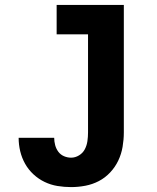

<svg xmlns="http://www.w3.org/2000/svg" viewBox="-20 -755 640 783"><path d="M270 8Q242 8 214.5 3.5Q187 -1 162 -13Q137 -25 116.5 -44Q96 -63 82.5 -87Q69 -111 62.5 -138Q56 -165 56 -193H201Q201 -178 205 -163Q209 -148 218 -136Q227 -124 241 -118Q255 -112 270 -112Q287 -112 302.5 -121.5Q318 -131 326 -146.5Q334 -162 336.5 -179.5Q339 -197 339 -215V-615H211V-735H485V-215Q485 -186 480 -156.5Q475 -127 462.5 -100.5Q450 -74 429.5 -52Q409 -30 383 -16.5Q357 -3 328 2.5Q299 8 270 8Z"/></svg>

Font: Iosevka Curly Heavy Extended
Style: Regular
Weight: 900
Width: 7
Monospace: yes
Designer: Belleve Invis
Foundry: Belleve Invis
Version: Version 11.1.0; ttfautohint (v1.8.3)